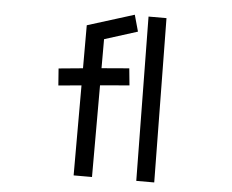

<svg xmlns="http://www.w3.org/2000/svg" viewBox="-54 -832 1108 916"><g transform="rotate(5 500.0 -373.5)"><path d="M331 -410 221 -400 215 -481 331 -492V-698L555 -768L577 -689L419 -639V-500L551 -511L559 -430L419 -418V21H331ZM621 -765H707L717 21H631Z"/></g></svg>

Font: Moralerspace Krypton JPDOC
Style: Regular
Weight: 400
Version: v0.0.6; ttfautohint (v1.8.4.7-5d5b-dirty) -l 6 -r 45 -G 200 